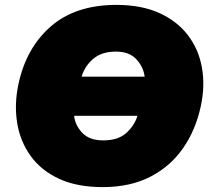

<svg xmlns="http://www.w3.org/2000/svg" viewBox="-20 -749 851 785"><path d="M400 16Q294.5 16 221 -18.2Q147.5 -52.5 105 -111.8Q62.5 -171 50.2 -246.2Q38 -321.5 55 -403Q86.5 -553 187.8 -641Q289 -729 456 -729Q557.5 -729 630.8 -696Q704 -663 748 -605.5Q792 -548 805.5 -473.2Q819 -398.5 801 -315Q780 -217 728 -142.5Q676 -68 593.8 -26Q511.5 16 400 16ZM454 -538Q396 -538 361.5 -508.8Q327 -479.5 313.5 -435.5H571.5Q566 -476.5 537 -507.2Q508 -538 454 -538ZM402.5 -175Q462.5 -175 496 -205Q529.5 -235 542 -275.5H283Q287 -237.5 316 -206.2Q345 -175 402.5 -175Z"/></svg>

Font: Commissioner Black
Style: Italic
Weight: 900
Italic angle: -12°
Designer: Kostas Bartsokas
Foundry: Kostas Bartsokas
Version: Version 1.000; ttfautohint (v1.8.3)